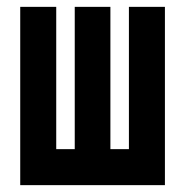

<svg xmlns="http://www.w3.org/2000/svg" viewBox="-20 -540 540 560"><path d="M39 0V-520H144V-105H198V-520H302V-105H356V-520H461V0Z"/></svg>

Font: Iosevka Term Curly Extrabold
Style: Regular
Weight: 800
Designer: Belleve Invis
Foundry: Belleve Invis
Version: Version 32.3.0